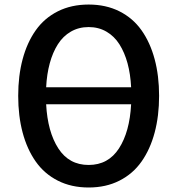

<svg xmlns="http://www.w3.org/2000/svg" viewBox="-20 -811 780 845"><path d="M660.6 -550.5Q680.2 -477.5 680.2 -389.2Q680.2 -300.8 660.6 -227.5Q641.1 -154.3 603 -100.1Q564.9 -45.9 505.6 -15.9Q446.3 14.2 370.1 14.2Q293.9 14.2 234.6 -15.9Q175.3 -45.9 137.2 -100.1Q99.1 -154.3 79.6 -227.5Q60.1 -300.8 60.1 -389.2Q60.1 -477.5 79.6 -550.5Q99.1 -623.5 137.2 -677.5Q175.3 -731.4 234.6 -761.2Q293.9 -791 370.1 -791Q446.3 -791 505.6 -761.2Q564.9 -731.4 603 -677.5Q641.1 -623.5 660.6 -550.5ZM183.1 -426.8H557.1Q554.2 -484.9 541.3 -532.5Q528.3 -580.1 505.6 -616Q482.9 -651.9 448.2 -671.9Q413.6 -691.9 370.1 -691.9Q326.7 -691.9 292 -671.9Q257.3 -651.9 234.6 -616Q211.9 -580.1 199 -532.5Q186 -484.9 183.1 -426.8ZM557.1 -352.1H183.1Q189.5 -231 236.6 -158Q283.7 -85 370.1 -85Q456.5 -85 503.7 -158Q550.8 -231 557.1 -352.1Z"/></svg>

Font: Sporting Grotesque
Style: Regular
Weight: 400
Designer: Lucas LE BIHAN
Foundry: Lucas LE BIHAN
Version: Version 2.001;PS 2.1;hotconv 1.0.88;makeotf.lib2.5.647800